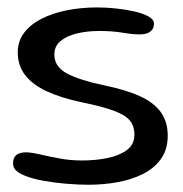

<svg xmlns="http://www.w3.org/2000/svg" viewBox="-20 -494 506 530"><path d="M224 16Q196 16 163 13.2Q130 10.5 100 5Q70 -0.5 50 -8.5Q34.5 -14.5 25.2 -22.5Q16 -30.5 16 -43.5Q16 -58.5 25 -66Q34 -73.5 51.5 -73.5Q65.5 -73.5 89.2 -68Q113 -62.5 143.2 -56.8Q173.5 -51 207 -51Q242.5 -51 275.5 -57.5Q308.5 -64 329.8 -79.5Q351 -95 351 -122Q351 -146.5 338 -161.8Q325 -177 293.8 -188.5Q262.5 -200 206.5 -211.5Q149 -223.5 109.5 -241.8Q70 -260 49.5 -286.5Q29 -313 29 -349.5Q29 -380.5 46.8 -403.8Q64.5 -427 95.2 -442.5Q126 -458 165.5 -465.8Q205 -473.5 249 -473.5Q274.5 -473.5 301.8 -470.5Q329 -467.5 352.5 -462Q376 -456.5 390.5 -448.2Q405 -440 405 -429Q405 -418.5 399.8 -411.8Q394.5 -405 385.8 -402Q377 -399 366 -399Q346 -399 318 -403.8Q290 -408.5 254 -408.5Q221 -408.5 192.8 -401.8Q164.5 -395 147.2 -380.8Q130 -366.5 130 -343.5Q130 -309.5 165.2 -291Q200.5 -272.5 267 -258.5Q328 -246 366.8 -228.2Q405.5 -210.5 424.2 -184Q443 -157.5 443 -119.5Q443 -82 424.8 -56Q406.5 -30 375.5 -14.2Q344.5 1.5 305.2 8.8Q266 16 224 16Z"/></svg>

Font: Gluten Thin Light
Style: Regular
Weight: 300
Version: Version 1.300